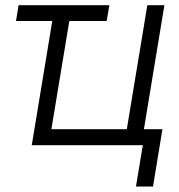

<svg xmlns="http://www.w3.org/2000/svg" viewBox="-20 -549 678 726"><path d="M393.6 -529.3 383.3 -469.7H40.5L50.3 -529.3ZM100.1 0 187.5 -529.3H252L174.3 -60.5H459.5L537.1 -529.3H601.6L514.2 0ZM494.1 156.2 520 0H478.5L488.3 -60.5H594.2L558.6 156.2Z"/></svg>

Font: Inter 24pt Light
Style: Italic
Weight: 300
Italic angle: -9.3988°
Designer: Rasmus Andersson
Foundry: rsms
Version: Version 4.001;git-66647c0bb